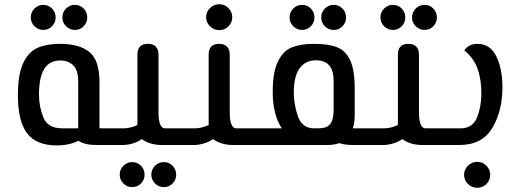

<svg xmlns="http://www.w3.org/2000/svg" viewBox="-20 -688 2469 911"><path d="M517 -79V0H436Q383 0 352 -20Q308 2 250 2Q152 2 108.5 -55.5Q65 -113 65 -236Q65 -336 90.5 -389.5Q116 -443 159 -461.5Q202 -480 265 -480Q357 -480 404.5 -441Q452 -402 452 -298V-79ZM276 -79H351V-302Q351 -355 327.5 -378Q304 -401 266 -401Q215 -401 190 -361Q165 -321 165 -239Q165 -181 186 -130Q207 -79 276 -79ZM126 -605Q126 -630 143.5 -647.5Q161 -665 185 -665Q210 -665 227 -647.5Q244 -630 244 -605Q244 -581 227 -563.5Q210 -546 185 -546Q161 -546 143.5 -563.5Q126 -581 126 -605ZM276 -605Q276 -630 293.5 -647.5Q311 -665 335 -665Q360 -665 377 -647.5Q394 -630 394 -605Q394 -581 377 -563.5Q360 -546 335 -546Q311 -546 293.5 -563.5Q276 -581 276 -605Z M855 -79V0H748Q691 0 653 -28Q616 -3 568 0H517V-79H568Q601 -80 632 -95V-429Q632 -480 682 -480Q706 -480 719 -467Q732 -454 732 -429V-157Q732 -79 763 -79ZM548 141Q548 116 565.5 98.5Q583 81 607 81Q632 81 649 98.5Q666 116 666 141Q666 165 649 182.5Q632 200 607 200Q583 200 565.5 182.5Q548 165 548 141ZM698 141Q698 116 715.5 98.5Q733 81 757 81Q782 81 799 98.5Q816 116 816 141Q816 165 799 182.5Q782 200 757 200Q733 200 715.5 182.5Q698 165 698 141Z M1193 -79V0H1086Q1029 0 991 -28Q954 -3 906 0H855V-79H906Q939 -80 970 -95V-429Q970 -480 1020 -480Q1044 -480 1057 -467Q1070 -454 1070 -429V-157Q1070 -79 1101 -79ZM958 -606Q958 -632 976.5 -650Q995 -668 1021 -668Q1046 -668 1064 -649.5Q1082 -631 1082 -606Q1082 -581 1064 -563Q1046 -545 1021 -545Q995 -545 976.5 -563Q958 -581 958 -606Z M1753 -79V0H1653Q1616 0 1590 -9Q1566 0 1533 0H1193V-79H1317Q1274 -145 1274 -250Q1274 -348 1299.5 -398Q1325 -448 1366.5 -464Q1408 -480 1470 -480Q1538 -480 1579 -464Q1620 -448 1641.5 -402Q1663 -356 1663 -270V-140Q1663 -106 1654 -79ZM1563 -170V-304Q1563 -402 1480 -402Q1429 -402 1401.5 -363.5Q1374 -325 1374 -250Q1374 -191 1394 -135Q1414 -79 1471 -79H1490Q1531 -79 1547 -99.5Q1563 -120 1563 -170ZM1354 -605Q1354 -630 1371.5 -647.5Q1389 -665 1413 -665Q1438 -665 1455 -647.5Q1472 -630 1472 -605Q1472 -581 1455 -563.5Q1438 -546 1413 -546Q1389 -546 1371.5 -563.5Q1354 -581 1354 -605ZM1504 -605Q1504 -630 1521.5 -647.5Q1539 -665 1563 -665Q1588 -665 1605 -647.5Q1622 -630 1622 -605Q1622 -581 1605 -563.5Q1588 -546 1563 -546Q1539 -546 1521.5 -563.5Q1504 -581 1504 -605Z M2091 -79V0H1984Q1927 0 1889 -28Q1852 -3 1804 0H1753V-79H1804Q1837 -80 1868 -95V-429Q1868 -480 1918 -480Q1942 -480 1955 -467Q1968 -454 1968 -429V-157Q1968 -79 1999 -79ZM1785 -605Q1785 -630 1802.5 -647.5Q1820 -665 1844 -665Q1869 -665 1886 -647.5Q1903 -630 1903 -605Q1903 -581 1886 -563.5Q1869 -546 1844 -546Q1820 -546 1802.5 -563.5Q1785 -581 1785 -605ZM1935 -605Q1935 -630 1952.5 -647.5Q1970 -665 1994 -665Q2019 -665 2036 -647.5Q2053 -630 2053 -605Q2053 -581 2036 -563.5Q2019 -546 1994 -546Q1970 -546 1952.5 -563.5Q1935 -581 1935 -605Z M2091 -79H2165Q2223 -79 2243.5 -131Q2264 -183 2264 -245Q2264 -308 2247 -359Q2230 -410 2183 -449Q2204 -480 2245 -480Q2306 -480 2335 -420.5Q2364 -361 2364 -274Q2364 -162 2316 -81Q2268 0 2160 0H2091ZM2182 142Q2182 116 2200.5 98Q2219 80 2245 80Q2270 80 2288 98.5Q2306 117 2306 142Q2306 167 2288 185Q2270 203 2245 203Q2219 203 2200.5 185Q2182 167 2182 142Z"/></svg>

Font: El Messiri Medium
Style: Regular
Weight: 500
Designer: Mohamed Gaber
Foundry: Kief Type Foundry
Version: Version 2.007